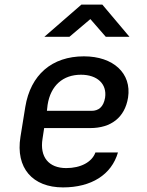

<svg xmlns="http://www.w3.org/2000/svg" viewBox="-20 -805 640 835"><path d="M173 -645H282L373 -722L440 -645H543L425 -785H334ZM254 10C377 10 465 -45 493 -142H395C380 -100 331 -74 268 -74C192 -74 152 -122 165 -202L172 -248H372C463 -248 523 -294 537 -381C553 -486 473 -560 345 -560C206 -560 113 -480 90 -340L69 -210C47 -74 122 10 254 10ZM184 -323 187 -349C200 -433 254 -480 332 -480C403 -480 446 -440 437 -380C430 -339 408 -323 378 -323Z"/></svg>

Font: JetBrains Mono Medium
Style: Italic
Weight: 436
Italic angle: -9°
Monospace: yes
Designer: Philipp Nurullin, Konstantin Bulenkov
Foundry: JetBrains
Version: Version 2.305